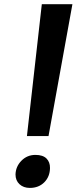

<svg xmlns="http://www.w3.org/2000/svg" viewBox="-20 -888 375 916"><path d="M108.5 -239 179.5 -868H325.5L211.5 -239ZM122.5 8.5Q92 8.5 73 -9.2Q54 -27 54 -55.5Q55 -93.5 82.2 -121.2Q109.5 -149 149 -149Q184.5 -149 201.8 -131.8Q219 -114.5 218.5 -86.5Q218 -45 191.2 -18.2Q164.5 8.5 122.5 8.5Z"/></svg>

Font: Merriweather Sans SemiBold
Style: Italic
Weight: 600
Italic angle: -7.5°
Designer: Eben Sorkin
Foundry: Eben Sorkin
Version: Version 2.001